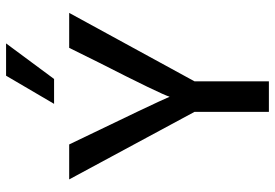

<svg xmlns="http://www.w3.org/2000/svg" viewBox="-160 -768 927 648"><g transform="rotate(-90 304.0 -443.5)"><path d="M362 -725H278L373 -887H482ZM354 0H251V-251L23 -674H141Q284 -378 302 -335Q311 -365 418 -575L467 -674H585L354 -251Z"/></g></svg>

Font: Hind Mysuru Medium
Style: Regular
Weight: 500
Designer: Manushi Parikh, Hitesh Malaviya
Foundry: Indian Type Foundry
Version: Version 0.703;PS 1.0;hotconv 1.0.86;makeotf.lib2.5.63406